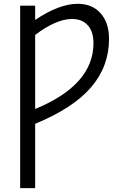

<svg xmlns="http://www.w3.org/2000/svg" viewBox="-20 -760 622 1000"><path d="M163.1 -115.2V219.7H85V-730.5H163.1V-656.2Q288.1 -740.2 384.8 -740.2Q460 -740.2 503.9 -690.9Q547.9 -641.6 547.9 -557.6Q547.9 -415 455.1 -306.2Q362.3 -197.3 163.1 -115.2ZM163.1 -192.4Q466.8 -317.4 466.8 -535.2Q466.8 -594.7 437.5 -627.9Q408.2 -661.1 355.5 -661.1Q272.5 -661.1 163.1 -578.1Z"/></svg>

Font: Gen Shin Gothic Normal
Style: Regular
Weight: 300
Designer: [Source Han Sans]
Ryoko NISHIZUKA  (kana & ideographs); Paul D. Hunt (Latin, Greek & Cyrillic); Wenlong ZHANG  (bopomofo
Version: Version 1.002.20150607